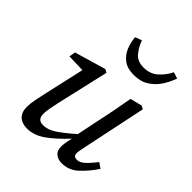

<svg xmlns="http://www.w3.org/2000/svg" viewBox="-208 -866 1006 1006"><g transform="rotate(45 294.5 -363.5)"><path d="M159 13Q122 13 100.5 -7.5Q79 -28 79 -67Q79 -91 85.5 -123Q92 -155 98 -183L149 -409L50 -412L56 -447L230 -498L248 -488L181 -196Q175 -168 170.5 -144Q166 -120 166 -102Q166 -59 207 -59Q241 -59 276.5 -82Q312 -105 369 -155L396 -286Q407 -335 416 -383.5Q425 -432 434 -481L499 -497L518 -488L447 -149Q443 -127 439 -109Q435 -91 435 -80Q435 -56 460 -56Q480 -56 500.5 -73.5Q521 -91 552 -131L582 -110Q549 -61 509.5 -24Q470 13 417 13Q389 13 371 -2Q353 -17 353 -47Q353 -72 364 -116Q308 -56 259.5 -21.5Q211 13 159 13ZM357 -581Q309 -581 280.5 -602.5Q252 -624 238.5 -657Q225 -690 222 -726L259 -740Q272 -703 296 -674Q320 -645 366 -645Q413 -645 444.5 -672.5Q476 -700 496 -740L531 -729Q519 -693 497 -659Q475 -625 440.5 -603Q406 -581 357 -581Z"/></g></svg>

Font: Source Serif 4 SmText
Style: Italic
Weight: 400
Italic angle: -12°
Designer: Frank Grießhammer
Foundry: Adobe
Version: Version 4.005;hotconv 1.1.0;makeotfexe 2.6.0